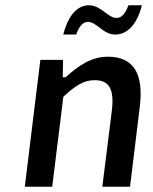

<svg xmlns="http://www.w3.org/2000/svg" viewBox="-20 -718 580 728"><path d="M178 -10 220 -350 221 -352C265 -392 296 -414 339 -414C394 -414 414 -380 404 -298L368 -10H473L510 -313C525 -436 489 -503 389 -503C327 -503 277 -469 230 -426L228 -425H218L219 -491H133L74 -10ZM269 -587C279 -616 293 -635 313 -635C348 -635 370 -587 417 -587C463 -587 500 -626 518 -698H467C456 -669 443 -650 422 -650C388 -650 364 -698 317 -698C273 -698 238 -659 220 -587Z"/></svg>

Font: Falling Sky
Style: LightObl
Weight: 400
Designer: Paul D. Hunt
Foundry: Adobe Systems Incorporated
Version: Version 1.02